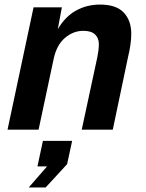

<svg xmlns="http://www.w3.org/2000/svg" viewBox="-20 -568 640 841"><path d="M13 0 127 -536H251L233 -440Q266 -496 313.5 -522Q361 -548 418 -548Q489 -548 522 -513Q555 -478 555 -420Q555 -397 551 -370Q547 -343 541 -319L474 0H338L406 -316Q409 -331 411 -346Q413 -361 413 -375Q413 -401 396.5 -417Q380 -433 345 -433Q301 -433 264.5 -402Q228 -371 215 -310L149 0ZM106 253 186 161H144L168 49H296L274 151L180 253Z"/></svg>

Font: Geist Mono
Style: Bold Italic
Weight: 700
Italic angle: -12°
Monospace: yes
Designer: Basement.studio, Andrés Briganti, Mateo Zaragoza
Foundry: Basement.studio, Vercel, Andrés Briganti, Guido Ferreyra, Mateo Zaragoza
Version: Version 1.500; ttfautohint (v1.8.4.7-5d5b)